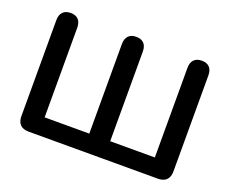

<svg xmlns="http://www.w3.org/2000/svg" viewBox="-115 -900 1301 1087"><g transform="rotate(20 535.0 -356.5)"><path d="M925 0C969 0 993 -24 993 -68V-647C993 -690 971 -713 930 -713C890 -713 867 -690 867 -647V-107H598V-647C598 -690 576 -713 535 -713C495 -713 472 -690 472 -647V-107H203V-647C203 -690 181 -713 140 -713C100 -713 77 -690 77 -647V-68C77 -24 101 0 145 0Z"/></g></svg>

Font: Nunito
Style: Bold
Weight: 700
Designer: Vernon Adams
Foundry: Vernon Adams
Version: Version 3.602